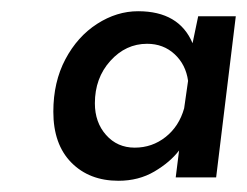

<svg xmlns="http://www.w3.org/2000/svg" viewBox="-20 -744 440 342"><path d="M400 -715 365 -428H293L299 -476Q283 -455 255 -438.5Q227 -422 191 -422Q139 -422 107 -454.5Q75 -487 75 -545Q75 -598 96.5 -638.5Q118 -679 153 -701.5Q188 -724 226 -724Q299 -724 323 -667L333 -715ZM315 -600Q311 -629 291 -647.5Q271 -666 242 -666Q204 -666 176.5 -635.5Q149 -605 149 -560Q149 -526 169 -503.5Q189 -481 220 -481Q251 -481 275 -500Q299 -519 308 -551Z"/></svg>

Font: Josefin Sans
Style: Italic
Weight: 400
Italic angle: -7°
Designer: Santiago Orozco
Foundry: Typemade
Version: Version 2.000